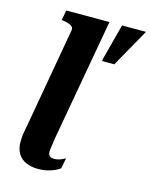

<svg xmlns="http://www.w3.org/2000/svg" viewBox="-113 -815 708 898"><g transform="rotate(15 240.5 -366.0)"><path d="M142 -653Q145 -666 140 -673Q135 -680 124.5 -684Q114 -688 97 -691L86 -693L95 -741H304L199 -152Q197 -136 195 -123.5Q193 -111 191.5 -101Q190 -91 190 -84Q190 -69 197.5 -62.5Q205 -56 220 -56Q231 -56 241 -59Q251 -62 259.5 -66Q268 -70 273 -73L263 -22Q254 -15 238 -7.5Q222 0 202 4.5Q182 9 159 9Q126 9 100.5 -2Q75 -13 61 -36Q47 -59 47 -93Q47 -104 48 -116.5Q49 -129 52 -145Q55 -161 59 -182ZM377 -556 481 -741H365L319 -566L318 -556Z"/></g></svg>

Font: Roboto Serif 72pt SemiCondensed SemiBold
Style: Italic
Weight: 600
Width: 4
Italic angle: -10°
Designer: Greg Gazdowicz
Foundry: Commercial Type
Version: Version 1.008